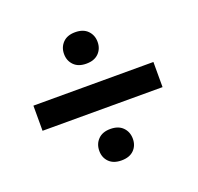

<svg xmlns="http://www.w3.org/2000/svg" viewBox="-99 -707 768 743"><g transform="rotate(-20 285.5 -336.0)"><path d="M526.9 -284.2H32.7V-387.7H526.9ZM281.2 -599.6Q314.5 -599.6 332.5 -581.1Q350.6 -562.5 350.6 -534.7Q350.6 -506.8 332.5 -488.5Q314.5 -470.2 281.2 -470.2Q248.5 -470.2 230.5 -488.5Q212.4 -506.8 212.4 -534.7Q212.4 -562.5 230.5 -581.1Q248.5 -599.6 281.2 -599.6ZM212.4 -135.7Q212.4 -164.1 230.5 -182.6Q248.5 -201.2 281.2 -201.2Q314.5 -201.2 332.5 -182.6Q350.6 -164.1 350.6 -135.7Q350.6 -107.9 332.5 -89.8Q314.5 -71.8 281.2 -71.8Q248.5 -71.8 230.5 -89.8Q212.4 -107.9 212.4 -135.7Z"/></g></svg>

Font: Vazir Medium FD
Style: Medium-FD
Weight: 500
Designer: Saber Rastikerdar
Foundry: Saber Rastikerdar
Version: Version 30.0.0